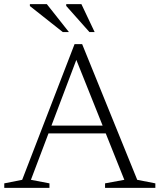

<svg xmlns="http://www.w3.org/2000/svg" viewBox="-20 -902 766 922"><path d="M195.5 -261.5V-299H513.5V-261.5ZM639 -38.5 726 -21.5V0H484.5V-21.5L577 -38.5L336.5 -639.5H356L128.5 -38.5L217.5 -21.5V0H0.5V-21.5L86.5 -38.5L338 -690H374.5ZM311 -748H281.5L123.5 -873V-882H205ZM434.5 -748H409.5L298 -873.5V-882H371Z"/></svg>

Font: Newsreader Light
Style: Regular
Weight: 300
Designer: Hugues Gentile
Foundry: Production Type
Version: Version 1.003